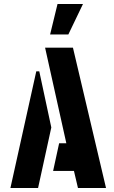

<svg xmlns="http://www.w3.org/2000/svg" viewBox="-20 -938 568 958"><path d="M230 -766 267 -918H394L321 -766ZM369 0 349 -85H245L275 -223H311L205 -700H344L509 0ZM32 0 161 -582H176L236 -302L170 0Z"/></svg>

Font: Stick No Bills ExtraLight ExtraBold
Style: Regular
Weight: 800
Version: Version 2.000